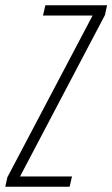

<svg xmlns="http://www.w3.org/2000/svg" viewBox="-59 -708 426 728"><path d="M-39 0 -31 -36 292 -649H104L113 -688H347L339 -651L17 -39H214L205 0Z"/></svg>

Font: Saira UltraCondensed ExtraLight
Style: Italic
Weight: 250
Width: 1
Italic angle: -12°
Designer: Hector Gatti with collaboration of the Omnibus-Type team
Foundry: Omnibus-Type
Version: Version 1.101